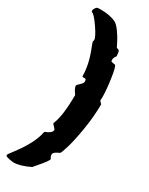

<svg xmlns="http://www.w3.org/2000/svg" viewBox="-240 -887 789 1017"><g transform="rotate(30 154.5 -378.5)"><path d="M94 -678Q97 -684 97 -686Q97 -705 62.5 -755Q28 -805 14 -809Q9 -811 9 -817.5Q9 -824 14.5 -832.5Q20 -841 24.5 -843Q29 -845 44 -845Q104 -845 140 -827Q156 -819 176.5 -790Q197 -761 209 -736L221 -712Q223 -711 228 -709.5Q233 -708 236 -706Q241 -700 243 -672Q231 -660 231 -644L232 -636Q232 -633 258 -629Q267 -621 276.5 -554.5Q286 -488 286 -445L285 -430V-429Q285 -423 299 -411Q299 -336 285.5 -255Q272 -174 258.5 -129.5Q245 -85 240 -80L228 -74Q204 -63 204 -49Q204 -39 213 -26Q213 -15 165 40L149 59Q90 88 50 88Q0 83 0 72Q0 66 24 36Q98 -61 111 -134Q152 -150 152 -168Q152 -174 141 -184Q130 -194 130 -199Q155 -255 155 -385Q133 -414 133 -430Q133 -434 148.5 -448Q164 -462 164 -471V-472Q164 -487 156 -487H150Q139 -487 139 -491Q139 -562 105 -646Q94 -674 94 -678Z"/></g></svg>

Font: Piedra
Style: Regular
Weight: 400
Designer: Angel Koziupa & Ale Paul
Foundry: Angel Koziupa and Alejandro Paul
Version: Version 1.000